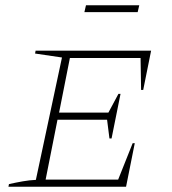

<svg xmlns="http://www.w3.org/2000/svg" viewBox="-20 -708 653 728"><path d="M12 0 14 -10Q41 -16 66.5 -20.5Q92 -25 116 -26L215 -490L113 -505L115 -516H553L523 -367H515L513 -488H245L204 -281H391L429 -352H437L403 -183H395L386 -254H198L153 -27H428L483 -165H491L458 0ZM300 -662 306 -688H508L502 -662Z"/></svg>

Font: Piazzolla SC Thin
Style: Italic
Weight: 100
Italic angle: -11.3°
Designer: Juan Pablo del Peral
Foundry: Huerta Tipografica
Version: Version 1.330